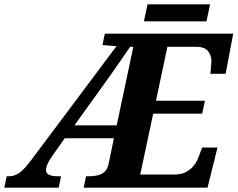

<svg xmlns="http://www.w3.org/2000/svg" viewBox="-64 -870 1101 890"><path d="M-44 0 -33 -53H-21Q-8 -53 4.5 -57.5Q17 -62 29.5 -71.5Q42 -81 55 -96Q68 -111 83 -131L476 -656L411 -661L422 -714H1017L982 -528H911Q912 -533 913 -546Q914 -559 915 -571.5Q916 -584 916 -586Q916 -614 900 -633.5Q884 -653 845 -653H712L659 -403H886L873 -343H646L586 -61H744Q776 -61 798 -72.5Q820 -84 834.5 -102.5Q849 -121 857 -143L873 -186H944L898 0H324L335 -53H348Q369 -53 388 -57Q407 -61 421 -74Q435 -87 440 -113L464 -229H236L177 -145Q162 -124 155.5 -107.5Q149 -91 149 -83Q149 -67 163 -60Q177 -53 202 -53H219L208 0ZM281 -289H477L554 -653H539Q518 -622 496.5 -591Q475 -560 453.5 -529Q432 -498 409 -467ZM603 -771 620 -850H910L893 -771Z"/></svg>

Font: Noto Serif
Style: Italic
Weight: 400
Italic angle: -12°
Designer: Monotype Design Team
Foundry: Monotype Imaging Inc.
Version: Version 2.013